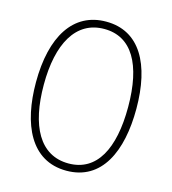

<svg xmlns="http://www.w3.org/2000/svg" viewBox="-109 -814 819 913"><g transform="rotate(15 300.0 -357.0)"><path d="M301 10C475 10 547 -151 547 -360C547 -579 468 -724 302 -724C140 -724 53 -585 53 -359C53 -154 125 10 301 10ZM302 -26C160 -26 92 -156 92 -358C92 -559 162 -688 302 -688C438 -688 507 -568 507 -358C507 -153 441 -26 302 -26Z"/></g></svg>

Font: Noto Sans Mono ExtraLight
Style: Regular
Weight: 200
Designer: Monotype Design Team
Foundry: Monotype Imaging Inc.
Version: Version 2.014